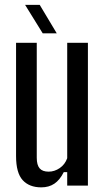

<svg xmlns="http://www.w3.org/2000/svg" viewBox="-20 -780 441 807"><path d="M153.5 7.5Q103 7.5 75.2 -23Q47.5 -53.5 47.5 -124V-600H134.5V-117Q134.5 -86.5 146.5 -72.5Q158.5 -58.5 184.5 -58.5Q209 -58.5 231 -73.5Q253 -88.5 262.5 -115V-600H349.5V0H262.5V-56.5H248Q231.5 -23.5 208.5 -8Q185.5 7.5 153.5 7.5ZM159.5 -640 85.5 -759.5H147L218.5 -640Z"/></svg>

Font: Big Shoulders Display Thin SemiBold
Style: Regular
Weight: 600
Version: Version 2.002